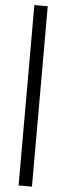

<svg xmlns="http://www.w3.org/2000/svg" viewBox="-66 -811 373 1082"><g transform="rotate(5 121.0 -270.5)"><path d="M83 -781.2V239.3H158.7V-781.2Z"/></g></svg>

Font: Andika
Style: Regular
Weight: 400
Designer: Victor Gaultney, Annie Olsen, Julie Remington, Don Collingsworth, Eric Hays
Foundry: SIL International
Version: Version 1.000